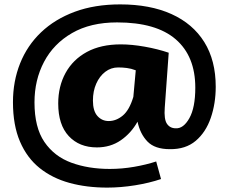

<svg xmlns="http://www.w3.org/2000/svg" viewBox="-20 -730 1041 874"><path d="M468 124Q374 124 296 102.5Q218 81 160.5 35Q103 -11 71 -85.5Q39 -160 39 -265Q39 -360 71.5 -441.5Q104 -523 167 -583Q230 -643 320.5 -676.5Q411 -710 527 -710Q663 -710 760.5 -666Q858 -622 910 -538.5Q962 -455 962 -335Q962 -259 939.5 -193.5Q917 -128 871 -89Q825 -50 753 -51Q685 -51 651.5 -85.5Q618 -120 606 -176Q577 -124 530 -91.5Q483 -59 421 -59Q341 -59 293 -110.5Q245 -162 245 -259Q245 -337 278.5 -398Q312 -459 375.5 -493.5Q439 -528 530 -528Q580 -528 639 -517.5Q698 -507 748 -490L730 -240Q726 -187 740 -166.5Q754 -146 780 -146Q815 -144 842 -192Q869 -240 869 -331Q869 -474 780 -551Q691 -628 513 -628Q392 -628 308 -579.5Q224 -531 180.5 -448.5Q137 -366 137 -264Q137 -150 182 -84Q227 -18 304.5 10.5Q382 39 480 39Q535 39 590 29.5Q645 20 691 5L713 85Q660 103 595 113.5Q530 124 468 124ZM475 -179Q509 -179 539 -204Q569 -229 587 -289L598 -410Q577 -418 557.5 -420.5Q538 -423 518 -423Q485 -423 459 -403Q433 -383 418 -349Q403 -315 403 -272Q403 -225 423.5 -202Q444 -179 475 -179Z"/></svg>

Font: Georama Extended
Style: Bold
Weight: 700
Width: 7
Designer: Jean-Baptiste Levee
Foundry: Production Type
Version: Version 1.000